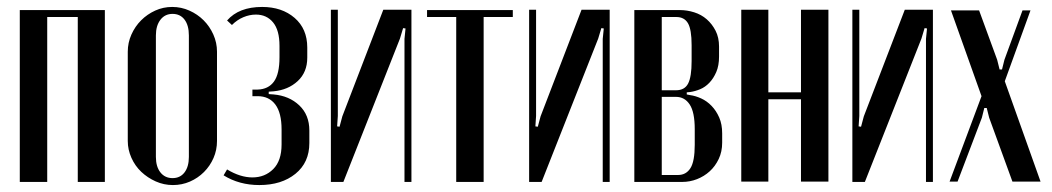

<svg xmlns="http://www.w3.org/2000/svg" viewBox="-20 -524 3030 553"><path d="M282 -495V0H204V-475H116V0H37V-495Z M476 -504Q502 -504 525.5 -493.5Q549 -483 566.5 -465.5Q584 -448 594.5 -424.5Q605 -401 605 -375V-118Q605 -92 595 -69Q585 -46 567.5 -28.5Q550 -11 527 -1Q504 9 478 9Q452 9 428.5 -1.5Q405 -12 387 -29Q369 -46 358.5 -69.5Q348 -93 348 -118V-375Q348 -401 358.5 -424.5Q369 -448 386.5 -465.5Q404 -483 427 -493.5Q450 -504 476 -504ZM477 -484Q455 -484 442 -467Q429 -450 429 -422V-72Q429 -44 442 -27.5Q455 -11 477 -11Q499 -11 511.5 -27.5Q524 -44 524 -72V-422Q524 -451 511.5 -467.5Q499 -484 477 -484Z M727 9Q669 9 624 -19L634 -36Q672 -13 707 -13Q743 -13 767 -37Q791 -61 791 -108V-151Q791 -199 773 -223Q755 -247 722 -247H707V-266H722Q753 -267 769 -289Q785 -311 785 -359V-392Q785 -437 766.5 -459.5Q748 -482 717 -482Q699 -482 681 -474.5Q663 -467 648 -452L634 -465Q668 -504 735 -504Q792 -504 828.5 -472.5Q865 -441 865 -387V-358Q865 -316 837.5 -290.5Q810 -265 768 -261L754 -260V-253L768 -252Q813 -248 842 -220.5Q871 -193 871 -148V-112Q871 -56 831 -23.5Q791 9 727 9Z M1165 -496V0H1145V-412L1148 -442L1141 -443L1132 -413L969 0H933V-496H953V-190L951 -160L958 -159L966 -189L1084 -496Z M1457 -475H1373V0H1294V-475H1210V-495H1457Z M1736 -496V0H1716V-412L1719 -442L1712 -443L1703 -413L1540 0H1504V-496H1524V-190L1522 -160L1529 -159L1537 -189L1655 -496Z M2051 -361Q2051 -335 2043 -316.5Q2035 -298 2023 -285.5Q2011 -273 1996.5 -267Q1982 -261 1968 -259L1958 -258V-252L1968 -250Q1983 -248 1999.5 -240.5Q2016 -233 2029.5 -219Q2043 -205 2051.5 -185.5Q2060 -166 2060 -140V-113Q2060 -87 2050 -66Q2040 -45 2024 -30.5Q2008 -16 1987.5 -8Q1967 0 1945 0H1807V-495H1938Q1959 -495 1979.5 -488.5Q2000 -482 2015.5 -468.5Q2031 -455 2041 -435.5Q2051 -416 2051 -390ZM1927 -264Q1952 -264 1962 -283.5Q1972 -303 1972 -348V-394Q1972 -439 1961.5 -457Q1951 -475 1928 -475H1886V-264ZM1981 -152Q1981 -201 1966.5 -223Q1952 -245 1927 -245H1886V-20H1933Q1956 -20 1968.5 -39.5Q1981 -59 1981 -107Z M2193 -496V-258H2287V-496H2366V-1H2287V-238H2193V-1H2115V-496Z M2667 -496V0H2647V-412L2650 -442L2643 -443L2634 -413L2471 0H2435V-496H2455V-190L2453 -160L2460 -159L2468 -189L2586 -496Z M2800 -494 2852 -352 2859 -324H2866L2873 -352L2925 -494H2948L2874 -290L2977 -1H2896L2829 -185L2822 -213H2815L2808 -185L2738 -1H2715L2807 -247L2719 -494Z"/></svg>

Font: Moniqa SemBd Narrow Heading
Style: Regular
Weight: 600
Width: 4
Designer: Rajesh Rajput
Foundry: Rajesh Rajput
Version: Version 1.000